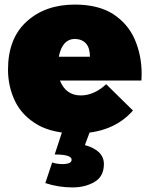

<svg xmlns="http://www.w3.org/2000/svg" viewBox="-20 -575 654 839"><path d="M313 8Q212.5 8 146.5 -28.5Q77.5 -68 46.2 -132Q15 -196 15 -271Q15 -407 96.5 -481Q178 -555 307 -555Q406.5 -555 471.5 -515.5Q538.5 -472.5 568.8 -403Q599 -333.5 599 -251L598 -223H242Q268 -158 333 -158Q391 -158 444 -207L561 -92Q473 8 313 8ZM373 -327Q373 -401 309 -405Q252 -405 237 -327ZM297 244Q235 244 178 225L208 135Q229 142 253 142Q293 142 293 123Q293 100 219 100L255 -10L373 0L351 59Q434 82 434 142Q434 196 393 220Q352 244 297 244Z"/></svg>

Font: Argentum Novus Black
Style: Regular
Weight: 900
Designer: Julieta Ulanovsky (font) & Cristiano Sobral (main changes)
Foundry: Julieta Ulanovsky (font) & Cristiano Sobral (main changes)
Version: Version 3.00;November 27, 2020;FontCreator 13.0.0.2655 64-bi